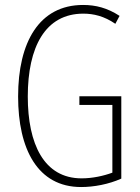

<svg xmlns="http://www.w3.org/2000/svg" viewBox="-20 -744 565 774"><path d="M300 -356V-321H433V-48C398 -35 353 -25 309 -25C157 -25 92 -164 92 -355C92 -554 162 -689 316 -689C357 -689 400 -679 445 -648L462 -680C413 -712 366 -724 315 -724C138 -724 53 -574 53 -355C53 -144 131 10 307 10C358 10 418 -1 469 -24V-356Z"/></svg>

Font: Noto Sans Devanagari UI ExtraCondensed ExtraLight
Style: Regular
Weight: 200
Width: 2
Designer: Jelle Bosma - Monotype Design Team
Foundry: Monotype Imaging Inc.
Version: Version 2.004